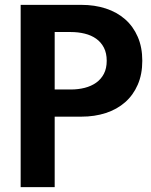

<svg xmlns="http://www.w3.org/2000/svg" viewBox="-20 -770 620 790"><path d="M65 0V-750H314.5Q369.5 -750 415.5 -735Q461.4 -720 494.8 -690.7Q528.2 -661.4 546.8 -618.4Q565.5 -575.5 565.5 -520Q565.5 -464.5 546.8 -421.6Q528.2 -378.6 494.8 -349.3Q461.4 -320 415.5 -305Q369.5 -290 314.5 -290H205V0ZM205 -401.8H271.8Q301.8 -401.8 328.6 -408.6Q355.5 -415.5 375.7 -429.8Q395.9 -444.1 407.5 -466.4Q419.1 -488.6 419.1 -520Q419.1 -551.4 407.5 -573.9Q395.9 -596.4 375.7 -610.7Q355.5 -625 328.6 -631.6Q301.8 -638.2 271.8 -638.2H205Z"/></svg>

Font: Spartan
Style: Bold
Weight: 700
Designer: Matt Bailey, Mirko Velimirovic
Foundry: Matt Bailey
Version: Version 1.005